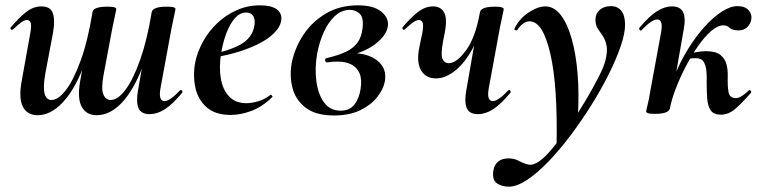

<svg xmlns="http://www.w3.org/2000/svg" viewBox="-20 -419 2856 720"><path d="M135 -395Q169 -395 178 -370Q187 -345 179 -297L149 -138Q141 -90 147.5 -67Q154 -44 173 -44Q198 -44 226.5 -80.5Q255 -117 282 -190.5Q309 -264 327 -374L345 -373Q326 -251 291.5 -164.5Q257 -78 213 -32.5Q169 13 121 13Q82 13 65.5 -19.5Q49 -52 62 -119L94 -297Q99 -326 94.5 -335Q90 -344 81 -344Q71 -344 58 -334Q45 -324 29 -309Q25 -305 21 -309Q17 -313 21 -317Q53 -355 79.5 -375Q106 -395 135 -395ZM605 -394Q625 -394 631.5 -391.5Q638 -389 638 -386Q638 -382 633 -360Q628 -338 623 -312L582 -89Q573 -40 597 -40Q607 -40 621.5 -50Q636 -60 655 -80Q658 -84 662 -79.5Q666 -75 663 -71Q627 -28 598.5 -9.5Q570 9 541 9Q509 9 499.5 -13.5Q490 -36 497 -77L549 -374Q554 -394 605 -394ZM383 -394Q403 -394 409.5 -391.5Q416 -389 416 -386Q416 -382 411 -360Q406 -338 401 -312L368 -136Q359 -87 367.5 -65.5Q376 -44 395 -44Q422 -44 451 -83Q480 -122 506 -196Q532 -270 549 -374L567 -373Q548 -255 514.5 -168Q481 -81 437 -34Q393 13 342 13Q304 13 286.5 -18.5Q269 -50 281 -117L327 -374Q330 -394 383 -394Z M845 12Q787 12 754.5 -17Q722 -46 712.5 -91Q703 -136 712 -185Q720 -224 741 -262.5Q762 -301 794 -331.5Q826 -362 867 -380.5Q908 -399 955 -399Q996 -399 1016.5 -385Q1037 -371 1035 -345Q1032 -319 1008 -295Q984 -271 944.5 -252Q905 -233 856.5 -219.5Q808 -206 758 -201L760 -214Q831 -225 879 -250.5Q927 -276 934 -324Q938 -346 929.5 -359Q921 -372 903 -372Q880 -372 861.5 -351.5Q843 -331 829.5 -296Q816 -261 809 -218Q801 -167 808 -125Q815 -83 839 -57.5Q863 -32 904 -32Q923 -32 947.5 -39Q972 -46 994 -63Q996 -65 999.5 -61Q1003 -57 1001 -55Q963 -18 922.5 -3Q882 12 845 12Z M1233 14Q1163 14 1125 -16Q1087 -46 1076 -92.5Q1065 -139 1075 -188Q1087 -243 1119.5 -291Q1152 -339 1203.5 -369Q1255 -399 1322 -399Q1382 -399 1411 -374.5Q1440 -350 1434 -318Q1428 -285 1387.5 -254Q1347 -223 1282 -209L1297 -220Q1361 -220 1396.5 -190.5Q1432 -161 1423 -113Q1418 -85 1395 -55.5Q1372 -26 1331.5 -6Q1291 14 1233 14ZM1257 -4Q1292 -4 1309.5 -27.5Q1327 -51 1332 -84Q1338 -121 1328.5 -143.5Q1319 -166 1298 -177Q1277 -188 1247 -188Q1238 -188 1228.5 -187.5Q1219 -187 1208 -185Q1201 -184 1199.5 -192Q1198 -200 1205 -201Q1251 -212 1278.5 -225.5Q1306 -239 1320.5 -259Q1335 -279 1339 -309Q1345 -351 1330 -366.5Q1315 -382 1292 -382Q1261 -382 1236 -359Q1211 -336 1194 -298Q1177 -260 1169 -216Q1160 -163 1166.5 -114Q1173 -65 1195.5 -34.5Q1218 -4 1257 -4Z M1615 -125Q1576 -125 1558.5 -156Q1541 -187 1553 -244L1564 -297Q1569 -326 1564.5 -335Q1560 -344 1551 -344Q1541 -344 1527.5 -334Q1514 -324 1498 -309Q1495 -305 1491 -309Q1487 -313 1490 -317Q1522 -355 1548.5 -375Q1575 -395 1604 -395Q1633 -395 1645.5 -372Q1658 -349 1648 -297L1642 -267Q1632 -213 1639.5 -197.5Q1647 -182 1663 -182Q1692 -182 1727.5 -230Q1763 -278 1780 -374L1799 -373Q1784 -297 1754.5 -241Q1725 -185 1688 -155Q1651 -125 1615 -125ZM1772 9Q1740 9 1730.5 -13.5Q1721 -36 1728 -77L1780 -374Q1785 -394 1836 -394Q1856 -394 1862.5 -391Q1869 -388 1869 -386Q1869 -382 1864 -360Q1859 -338 1854 -312L1813 -89Q1804 -40 1828 -40Q1838 -40 1852.5 -50Q1867 -60 1886 -80Q1889 -84 1893 -79.5Q1897 -75 1894 -71Q1858 -28 1829.5 -9.5Q1801 9 1772 9Z M1888 281Q1862 281 1843.5 268.5Q1825 256 1830 221Q1838 175 1888 175Q1909 175 1926 184.5Q1943 194 1961 198Q1979 202 2002 186Q2024 171 2054 134.5Q2084 98 2116 51.5Q2148 5 2176.5 -43Q2205 -91 2225 -130.5Q2245 -170 2250 -191Q2259 -227 2254.5 -248.5Q2250 -270 2240.5 -284Q2231 -298 2222 -311Q2213 -324 2213 -345Q2213 -368 2229 -382Q2245 -396 2271 -396Q2296 -396 2310 -378.5Q2324 -361 2324 -326Q2324 -294 2307.5 -245.5Q2291 -197 2262.5 -140Q2234 -83 2197 -24Q2160 35 2119 89.5Q2078 144 2036 187.5Q1994 231 1956 256Q1918 281 1888 281ZM2067 135Q2072 -94 2044 -216.5Q2016 -339 1966 -339Q1953 -339 1941 -330Q1929 -321 1921 -308Q1919 -304 1913.5 -305.5Q1908 -307 1909 -311Q1927 -349 1962 -372Q1997 -395 2025 -395Q2058 -395 2083 -362.5Q2108 -330 2124 -273Q2140 -216 2146 -142Q2152 -68 2147 16Z M2492 -12 2474 -14Q2485 -73 2507.5 -129.5Q2530 -186 2559.5 -234Q2589 -282 2622 -318.5Q2655 -355 2687 -375.5Q2719 -396 2745 -396Q2774 -396 2787.5 -380.5Q2801 -365 2797 -344Q2794 -329 2782 -317Q2770 -305 2749 -305Q2727 -305 2716.5 -314.5Q2706 -324 2693 -324Q2671 -324 2646 -302Q2621 -280 2596.5 -244.5Q2572 -209 2550.5 -167.5Q2529 -126 2513.5 -85Q2498 -44 2492 -12ZM2436 8Q2417 8 2410 5.5Q2403 3 2403 0Q2403 -4 2408.5 -26Q2414 -48 2418 -74L2459 -297Q2468 -346 2444 -346Q2434 -346 2419.5 -336Q2405 -326 2386 -306Q2383 -302 2379 -306.5Q2375 -311 2378 -315Q2414 -358 2443 -376.5Q2472 -395 2500 -395Q2532 -395 2542 -372.5Q2552 -350 2544 -309L2492 -12Q2487 8 2436 8ZM2683 11Q2656 11 2645 -5.5Q2634 -22 2632 -49.5Q2630 -77 2630 -109Q2631 -132 2629 -153Q2627 -174 2618.5 -187.5Q2610 -201 2588 -201Q2575 -201 2561 -198L2556 -212Q2573 -220 2591.5 -223.5Q2610 -227 2627 -227Q2664 -227 2681.5 -213Q2699 -199 2704.5 -177Q2710 -155 2709 -130Q2708 -96 2712 -73.5Q2716 -51 2740 -51Q2751 -51 2765 -61Q2779 -71 2788 -80Q2791 -83 2795 -79Q2799 -75 2796 -71Q2762 -32 2737 -10.5Q2712 11 2683 11Z"/></svg>

Font: Cormorant
Style: Bold Italic
Weight: 700
Italic angle: -10°
Designer: Christian Thalmann (Catharsis Fonts)
Foundry: Catharsis Fonts
Version: Version 4.000